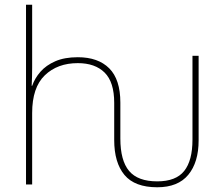

<svg xmlns="http://www.w3.org/2000/svg" viewBox="-20 -780 939 812"><path d="M645 12Q550 12 506.5 -40Q463 -92 463 -188V-345Q463 -433 422.5 -473Q382 -513 309 -513Q223 -513 169.5 -461.5Q116 -410 116 -302V0H90V-760H116V-496Q116 -474 115.5 -456.5Q115 -439 114 -417H116Q127 -449 151 -476.5Q175 -504 214 -521Q253 -538 309 -538Q395 -538 442 -491Q489 -444 489 -346V-194Q489 -101 526 -57Q563 -13 645 -13Q724 -13 759 -57Q794 -101 794 -189V-544H820V-186Q820 -94 776.5 -41Q733 12 645 12Z"/></svg>

Font: Noto Sans Thin
Style: Regular
Weight: 100
Designer: Monotype Design Team
Foundry: Monotype Imaging Inc.
Version: Version 2.007